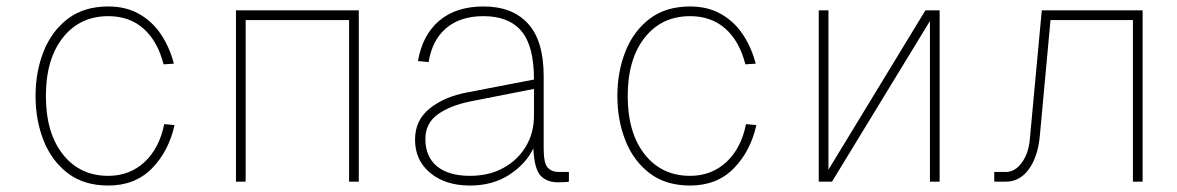

<svg xmlns="http://www.w3.org/2000/svg" viewBox="-20 -562 3640 594"><path d="M315 12Q240 12 190 -26Q140 -64 115 -127Q90 -190 90 -265Q90 -340 115 -403Q140 -466 190 -504Q240 -542 315 -542Q370 -542 411 -518.5Q452 -495 478.5 -455Q505 -415 518 -365L486 -363Q468 -434 424.5 -473Q381 -512 315 -512Q227 -512 174.5 -445.5Q122 -379 122 -265Q122 -151 174.5 -84.5Q227 -18 315 -18Q381 -18 427 -60.5Q473 -103 488 -178L520 -175Q502 -94 450 -41Q398 12 315 12Z M710 0V-530H1090V0H1060V-500H740V0Z M1434 12Q1358 12 1311 -27Q1264 -66 1264 -130Q1264 -190 1309.5 -226.5Q1355 -263 1425 -276L1632 -316Q1632 -420 1593 -466Q1554 -512 1476 -512Q1404 -512 1360.5 -475Q1317 -438 1306 -370L1273 -373Q1287 -454 1339 -498Q1391 -542 1476 -542Q1565 -542 1613.5 -489Q1662 -436 1662 -326V-102Q1662 -58 1674 -44Q1686 -30 1710 -30H1740V0Q1736 1 1725 1.5Q1714 2 1706 2Q1672 2 1652.5 -18.5Q1633 -39 1630 -103Q1608 -56 1556.5 -22Q1505 12 1434 12ZM1434 -18Q1493 -18 1537.5 -42.5Q1582 -67 1607 -109Q1632 -151 1632 -204V-287L1434 -248Q1371 -235 1333.5 -207.5Q1296 -180 1296 -132Q1296 -77 1332 -47.5Q1368 -18 1434 -18Z M2115 12Q2040 12 1990 -26Q1940 -64 1915 -127Q1890 -190 1890 -265Q1890 -340 1915 -403Q1940 -466 1990 -504Q2040 -542 2115 -542Q2170 -542 2211 -518.5Q2252 -495 2278.5 -455Q2305 -415 2318 -365L2286 -363Q2268 -434 2224.5 -473Q2181 -512 2115 -512Q2027 -512 1974.5 -445.5Q1922 -379 1922 -265Q1922 -151 1974.5 -84.5Q2027 -18 2115 -18Q2181 -18 2227 -60.5Q2273 -103 2288 -178L2320 -175Q2302 -94 2250 -41Q2198 12 2115 12Z M2513 0V-530H2543V-37L2843 -530H2887V0H2857V-497L2554 0Z M3056 0V-30H3092Q3120 -30 3141 -58.5Q3162 -87 3166 -131L3203 -530H3515V0H3485V-500H3230L3197 -142Q3191 -77 3163 -38.5Q3135 0 3092 0Z"/></svg>

Font: Geist Mono Thin
Style: Regular
Weight: 100
Monospace: yes
Designer: Basement.studio, Andrés Briganti, Mateo Zaragoza
Foundry: Basement.studio, Vercel, Andrés Briganti, Guido Ferreyra, Mateo Zaragoza
Version: Version 1.500; ttfautohint (v1.8.4.7-5d5b)